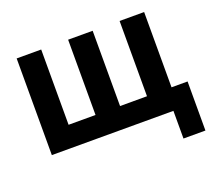

<svg xmlns="http://www.w3.org/2000/svg" viewBox="-115 -676 1089 978"><g transform="rotate(-20 429.5 -187.0)"><path d="M63 -524H196V-116H342V-524H475V-116H621V-524H754V-116H841V150H722V0H63Z"/></g></svg>

Font: Oxford Sans
Style: Bold
Weight: 700
Designer: Matt McInerney, Pablo Impallari, Rodrigo Fuenzalida
Foundry: Matt McInerney, Pablo Impallari, Rodrigo Fuenzalida
Version: Version 3.000g; ttfautohint (v1.5) -l 8 -r 28 -G 28 -x 14 -D